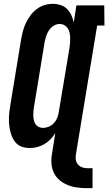

<svg xmlns="http://www.w3.org/2000/svg" viewBox="-20 -763 564 1000"><path d="M433 217Q407 217 381 213.5Q355 210 332 200.5Q309 191 290 175Q271 159 260.5 137Q250 115 248 89Q246 63 251 37L268 -70Q257 -52 243 -37.5Q229 -23 211 -12.5Q193 -2 173.5 3Q154 8 135 8Q116 8 98.5 3Q81 -2 68 -14Q55 -26 47 -42Q39 -58 34.5 -75.5Q30 -93 28 -111Q26 -129 26.5 -148Q27 -167 29.5 -186Q32 -205 35 -223L90 -558Q94 -580 99.5 -601.5Q105 -623 115 -643.5Q125 -664 138.5 -682.5Q152 -701 171 -715.5Q190 -730 211.5 -736.5Q233 -743 255 -743Q276 -743 296 -736.5Q316 -730 329.5 -716Q343 -702 351.5 -684Q360 -666 364 -646L378 -735H523L524 -630H486L376 37Q373 51 374.5 65.5Q376 80 384 91Q392 102 405 107.5Q418 113 433 113H462V217ZM204 -97Q219 -97 234.5 -103.5Q250 -110 261 -122Q272 -134 278 -149Q284 -164 286 -179L342 -514Q344 -528 345 -541Q346 -554 345.5 -567Q345 -580 342.5 -592.5Q340 -605 333 -615.5Q326 -626 315 -632Q304 -638 290 -638Q274 -638 259 -628.5Q244 -619 234.5 -604.5Q225 -590 220 -573.5Q215 -557 212 -541L157 -206Q155 -194 154 -182.5Q153 -171 153.5 -159Q154 -147 156.5 -136Q159 -125 165 -116Q171 -107 181.5 -102Q192 -97 204 -97Z"/></svg>

Font: Iosevka Curly Slab Extrabold
Style: Italic
Weight: 800
Italic angle: -9°
Monospace: yes
Designer: Belleve Invis
Foundry: Belleve Invis
Version: Version 22.1.2; ttfautohint (v1.8.4)